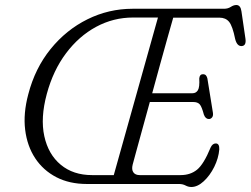

<svg xmlns="http://www.w3.org/2000/svg" viewBox="-20 -735 1001 767"><path d="M695.5 0H327Q257.5 0 205 -27.2Q152.5 -54.5 120.5 -103Q88.5 -151.5 80.5 -216.8Q72.5 -282 93 -358.5Q120 -462.5 182.2 -539.2Q244.5 -616 329.5 -658Q414.5 -700 509.5 -700H875Q890.5 -700 902 -707.5Q913.5 -715 924 -715Q941 -715 944.5 -690L960.5 -580.5Q964.5 -552.5 946 -551Q927 -549.5 919.5 -579Q909 -631 895.2 -647.8Q881.5 -664.5 856.5 -664.5H672Q663 -633.5 649.5 -585.2Q636 -537 620 -479.2Q604 -421.5 588 -362.5H749Q763 -362.5 770.5 -374.5Q778 -386.5 776 -421.5Q777.5 -438.5 790.5 -438.5Q799 -438.5 803 -433.5Q807 -428.5 808.5 -421.5L830.5 -285Q832.5 -272.5 827.2 -266Q822 -259.5 814.5 -259.5Q801 -259.5 794.5 -277Q786 -309 777.8 -318.2Q769.5 -327.5 752 -327.5H578.5Q562 -267.5 547.5 -214.8Q533 -162 523 -125.5Q513 -89 510 -77.5Q505 -57.5 512.8 -46.5Q520.5 -35.5 538 -35.5H701.5Q740.5 -35.5 767.2 -57.2Q794 -79 821.5 -146Q829 -162 842 -162Q857 -162 856 -138Q853 -103 835.8 -68.2Q818.5 -33.5 793.8 -10.8Q769 12 744.5 12Q732.5 12 721.2 6Q710 0 695.5 0ZM167 -360Q141 -264 157 -191Q173 -118 222.8 -76.8Q272.5 -35.5 347.5 -35.5H434.5L611 -665H511.5Q433 -665 364 -627.8Q295 -590.5 243.8 -522.2Q192.5 -454 167 -360Z"/></svg>

Font: Fraunces 144pt S100 Light
Style: Italic
Weight: 300
Italic angle: -16°
Version: Version 1.000; ttfautohint (v1.8.3)